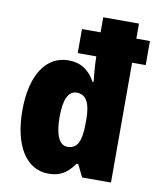

<svg xmlns="http://www.w3.org/2000/svg" viewBox="-86 -827 741 904"><g transform="rotate(10 285.0 -375.0)"><path d="M207 10C265 10 297 -13 330 -59H338L367 0H505V-573H570V-688H505V-760H334V-688H245V-573H334V-565C334 -532 339 -491 342 -452H337C308 -505 267 -532 209 -532C104 -532 35 -435 35 -263C35 -94 101 10 207 10ZM273 -130C234 -130 213 -178 213 -262C213 -350 235 -389 273 -389C317 -389 339 -352 339 -274V-249C338 -166 320 -130 273 -130Z"/></g></svg>

Font: Noto Sans Armenian Condensed Black
Style: Regular
Weight: 900
Width: 3
Designer: Monotype Design Team
Foundry: Monotype Imaging Inc.
Version: Version 2.008